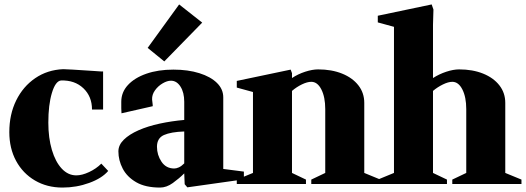

<svg xmlns="http://www.w3.org/2000/svg" viewBox="-20 -830 2372 866"><path d="M262 16Q192 16 137.5 -16Q83 -48 52.5 -104.5Q22 -161 22 -234Q22 -314 53 -377Q84 -440 139 -477.5Q194 -515 265 -518Q270 -518 308.5 -516Q347 -514 402 -510Q419 -509 431 -508Q443 -507 445 -508V-336H395Q395 -395 356 -432Q317 -469 255 -467Q230 -464 214 -410.5Q198 -357 198 -277Q198 -208 214 -154Q230 -100 258.5 -69.5Q287 -39 324 -39Q350 -39 382 -54Q414 -69 437 -92L468 -59Q440 -26 382.5 -5Q325 16 262 16Z M702 16Q636 16 594.5 -8Q553 -32 533.5 -69.5Q514 -107 514 -147Q514 -176 538.5 -200Q563 -224 605 -242.5Q647 -261 700.5 -272.5Q754 -284 811 -289V-371Q811 -413 794 -439.5Q777 -466 751 -466Q734 -466 713.5 -454Q693 -442 679 -422.5Q665 -403 666 -381Q668 -368 668.5 -359.5Q669 -351 669 -351L528 -319Q527 -327 527 -341.5Q527 -356 527 -371Q527 -414 557 -446.5Q587 -479 640 -497.5Q693 -516 762 -516Q828 -516 879 -500Q930 -484 958.5 -456Q987 -428 987 -391V-68L1080 -56V-21L825 15L813 1L811 -48Q788 -25 759.5 -4.5Q731 16 702 16ZM766 -70Q775 -70 786.5 -75Q798 -80 811 -93V-237Q751 -235 719.5 -221Q688 -207 688 -168Q688 -131 708.5 -100.5Q729 -70 766 -70ZM721 -553 646 -614 788 -810 892 -728Z M1048 0V-20L1121 -50V-415L1048 -435V-465L1291 -516L1297 -500V-478Q1324 -496 1356.5 -506.5Q1389 -517 1415 -517Q1476 -517 1523 -498Q1570 -479 1596.5 -445Q1623 -411 1623 -366V-50L1696 -20V0H1384V-20L1447 -50V-338Q1447 -392 1429.5 -426.5Q1412 -461 1384 -461Q1366 -461 1342 -449.5Q1318 -438 1297 -420V-50L1360 -20V0Z M1684 0V-20L1757 -50V-709L1684 -729V-759L1927 -810L1935 -787L1933 -718V-478Q1961 -496 1993 -506.5Q2025 -517 2051 -517Q2112 -517 2159 -498Q2206 -479 2232.5 -445Q2259 -411 2259 -366V-50L2332 -20V0H2020V-20L2083 -50V-338Q2083 -392 2065.5 -426.5Q2048 -461 2020 -461Q2002 -461 1977.5 -449Q1953 -437 1933 -420V-50L1996 -20V0Z"/></svg>

Font: Wittgenstein Black
Style: Regular
Weight: 900
Designer: Jörg Drees
Foundry: Jörg Drees
Version: Version 1.303; ttfautohint (v1.8.4.7-5d5b)